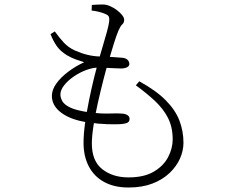

<svg xmlns="http://www.w3.org/2000/svg" viewBox="-20 -794 1040 855"><path d="M552 41Q489 41 444 16.5Q399 -8 375.5 -53Q352 -98 352 -158Q352 -197 359 -246.5Q366 -296 376.5 -347.5Q387 -399 398 -444Q409 -489 417 -518Q427 -553 437.5 -588Q448 -623 456 -652Q464 -681 466 -697Q468 -716 463 -722.5Q458 -729 444 -734Q431 -739 415.5 -742.5Q400 -746 388 -747L389 -772Q401 -773 413.5 -773.5Q426 -774 438 -774Q453 -774 469.5 -767Q486 -760 500.5 -749Q515 -738 524 -726.5Q533 -715 533 -706Q533 -693 525 -686Q517 -679 508 -659Q498 -635 487.5 -601.5Q477 -568 461 -514Q452 -484 440 -437Q428 -390 416 -337Q404 -284 396.5 -235.5Q389 -187 389 -155Q389 -77 435.5 -40.5Q482 -4 552 -4Q622 -4 665.5 -30Q709 -56 729 -95Q749 -134 749 -173Q749 -228 728 -269Q707 -310 670 -344.5Q633 -379 585 -414L600 -432Q675 -391 718 -347.5Q761 -304 779 -257Q797 -210 797 -158Q797 -123 781.5 -88Q766 -53 735 -23.5Q704 6 658.5 23.5Q613 41 552 41ZM514 -241Q495 -240 457.5 -241Q420 -242 371 -249Q296 -260 253.5 -291.5Q211 -323 211 -367Q211 -394 230.5 -421.5Q250 -449 283 -474Q316 -499 355 -517Q335 -523 317 -529.5Q299 -536 278 -548Q249 -566 233 -588.5Q217 -611 205 -642L224 -654Q244 -626 264.5 -604Q285 -582 314 -569Q370 -544 423.5 -542.5Q477 -541 522 -537Q539 -536 547.5 -528Q556 -520 556 -509Q556 -501 547.5 -495.5Q539 -490 522 -489Q513 -489 492.5 -490Q472 -491 451 -492Q430 -493 418 -493Q393 -493 363.5 -482Q334 -471 308 -453Q282 -435 265.5 -414Q249 -393 249 -373Q249 -359 257.5 -343.5Q266 -328 293 -315Q320 -302 376 -294Q429 -287 468 -288.5Q507 -290 525 -288Q539 -287 548 -281Q557 -275 557 -264Q557 -254 549 -248.5Q541 -243 514 -241Z"/></svg>

Font: Noto Serif JP ExtraLight ExtraLight
Style: Regular
Weight: 250
Version: Version 2.003-H1;hotconv 1.1.1;makeotfexe 2.6.0